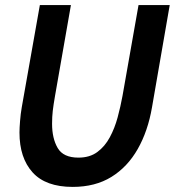

<svg xmlns="http://www.w3.org/2000/svg" viewBox="-20 -720 686 754"><path d="M265.5 14Q159.5 14 108 -43Q56.5 -100 56.5 -199.5Q56.5 -217 58.8 -245.2Q61 -273.5 65.5 -299L136.5 -700H258.5L196 -343Q190 -308.5 187.2 -284.8Q184.5 -261 184.5 -234Q184.5 -176.5 206.5 -138.8Q228.5 -101 288 -101Q332.5 -101 362.2 -123Q392 -145 411.2 -180.8Q430.5 -216.5 442 -259.2Q453.5 -302 461 -343L524 -700H646.5L577 -299Q561 -205.5 521 -135Q481 -64.5 417.5 -25.2Q354 14 265.5 14Z"/></svg>

Font: Cabin Condensed
Style: Bold Italic
Weight: 700
Width: 3
Italic angle: -10°
Designer: Pablo Impallari
Foundry: Pablo Impallari. http://www.impallari.com Igino Marini. http://www.ikern.com
Version: Version 3.001; ttfautohint (v1.8.3)